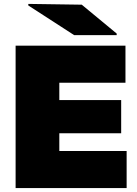

<svg xmlns="http://www.w3.org/2000/svg" viewBox="-20 -964 702 984"><path d="M623 -730V-540H284V-451H601V-281H284V-190H629V0H60V-730ZM125 -936V-944L399 -940L578 -792V-784H360Z"/></svg>

Font: Nacelle Black
Style: Regular
Weight: 900
Designer: Sora Sagano
Foundry: Sora Sagano
Version: Version 1.000;FEAKit 1.0